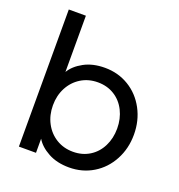

<svg xmlns="http://www.w3.org/2000/svg" viewBox="-148 -867 1016 1087"><g transform="rotate(20 360.5 -323.0)"><path d="M184 -2V83H81V-743H184V-404Q208 -445 261 -474Q314 -503 387 -503Q467 -503 531.5 -464Q596 -425 633 -356Q670 -287 670 -203Q670 -119 633 -50Q596 19 531.5 58Q467 97 387 97Q314 97 261 68Q208 39 184 -2ZM569 -203Q569 -262 545 -310Q521 -358 477.5 -385Q434 -412 378 -412Q321 -412 276.5 -384.5Q232 -357 207 -309.5Q182 -262 182 -203Q182 -144 207 -96.5Q232 -49 276.5 -21.5Q321 6 378 6Q434 6 477.5 -21Q521 -48 545 -96Q569 -144 569 -203Z"/></g></svg>

Font: Gmarket Sans TTF Medium
Style: Regular
Weight: 500
Designer: Creative Director : Sungho Lee; Art Director : Kiwoong Choi; Project Manager : Sori Yang, Jongwook Yoon; Font Designer :
Foundry: Sandoll Inc.
Version: Version 1.000;hotconv 1.0.109;makeotfexe 2.5.65596